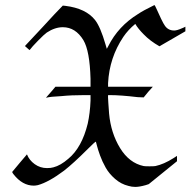

<svg xmlns="http://www.w3.org/2000/svg" viewBox="-20 -708 759 755"><path d="M96 -511 78 -527 149 -603Q201 -660 227 -686L237 -685Q318 -675 354 -629Q375 -602 395 -533L400 -516L406 -527Q445 -605 523 -653Q542 -666 587 -688Q589 -688 596 -672Q603 -656 613 -635Q623 -614 629 -606Q642 -588 665 -588Q676 -588 696 -597Q699 -598 702 -599.5Q705 -601 707 -602L709 -603V-585L607 -526Q570 -547 545 -573Q523 -595 512 -614Q484 -591 465 -563Q410 -481 405 -381V-367H581L563 -347L545 -325L521 -326Q455 -334 411 -334H405Q404 -333 406 -303Q408 -273 409 -261Q416 -185 452 -126Q488 -67 545 -55Q551 -54 568 -54Q585 -54 591 -55Q624 -62 662 -86Q675 -95 676 -95V-74L565 16L553 20Q528 27 512 27Q498 27 485 23Q456 16 432.5 -4.5Q409 -25 395.5 -49Q382 -73 373.5 -96.5Q365 -120 361 -136L357 -151Q354 -151 325 -122Q269 -66 232 -37Q172 8 129 20Q119 22 113 22Q68 22 33 -23Q28 -29 28 -32L58 -68L86 -101Q95 -78 116.5 -62.5Q138 -47 165 -47Q180 -47 190 -50Q218 -57 249 -84Q302 -128 325 -222Q334 -263 336 -312V-334H312Q260 -334 221 -330Q178 -328 163 -324H161Q163 -327 170 -334.5Q177 -342 182 -348L198 -367H336V-398Q333 -508 308 -550Q277 -601 227 -601Q196 -601 164 -580Q154 -573 129.5 -548Q105 -523 98 -513Z"/></svg>

Font: MathJax_Fraktur
Style: Regular
Weight: 400
Version: Version 1.1